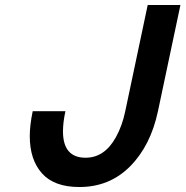

<svg xmlns="http://www.w3.org/2000/svg" viewBox="-20 -731 742 768"><path d="M110.8 -286.1H241.7Q231.9 -241.2 231.9 -205.6Q231.9 -100.1 322.3 -100.1Q398.4 -100.1 443.8 -182.6Q469.2 -228.5 481 -286.1L570.8 -710.9H701.7L611.8 -286.1Q582.5 -148.4 500.5 -65.7Q418.5 17.1 297.4 17.1Q196.8 17.1 147.9 -37.6Q99.1 -92.3 99.1 -186.5Q99.1 -230 110.8 -286.1Z"/></svg>

Font: Tuffy
Style: BoldItalic
Weight: 700
Italic angle: -12°
Designer: Thatcher Ulrich, Karoly Barta, Michael Everson
Version: Version 001.271